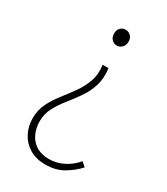

<svg xmlns="http://www.w3.org/2000/svg" viewBox="-189 -625 813 934"><g transform="rotate(30 217.5 -158.0)"><path d="M223 224Q170 224 133 201.5Q96 179 76.5 141.5Q57 104 57 58Q57 13 75.5 -24.5Q94 -62 121 -96.5Q148 -131 173.5 -166.5Q199 -202 214 -243Q229 -284 222 -336H255Q262 -280 248 -237Q234 -194 209 -158.5Q184 -123 157.5 -90Q131 -57 112.5 -22Q94 13 94 56Q94 91 108 122.5Q122 154 151 173Q180 192 225 192Q266 192 305 172.5Q344 153 372 119L396 140Q364 175 321.5 199.5Q279 224 223 224ZM234 -451Q218 -451 206 -463Q194 -475 194 -497Q194 -517 206 -528.5Q218 -540 234 -540Q250 -540 262.5 -528.5Q275 -517 275 -497Q275 -475 262.5 -463Q250 -451 234 -451Z"/></g></svg>

Font: Noto Sans JP Thin Thin
Style: Regular
Weight: 250
Version: Version 2.004-H2;hotconv 1.0.118;makeotfexe 2.5.65603